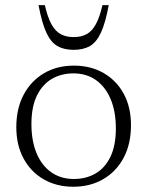

<svg xmlns="http://www.w3.org/2000/svg" viewBox="-20 -700 560 730"><path d="M260.5 -19.5Q307 -19.5 343 -40.2Q379 -61 399.8 -103.8Q420.5 -146.5 420.5 -211.5Q420.5 -276.5 400.5 -323.5Q380.5 -370.5 344.5 -395.8Q308.5 -421 259 -421Q213 -421 177 -400Q141 -379 120.2 -336.2Q99.5 -293.5 99.5 -228.5Q99.5 -164 119.2 -117Q139 -70 175.2 -44.8Q211.5 -19.5 260.5 -19.5ZM258.5 10Q195.5 10 146.5 -18Q97.5 -46 69.8 -97Q42 -148 42 -216.5Q42 -287.5 70 -340Q98 -392.5 147.2 -421.5Q196.5 -450.5 261 -450.5Q324.5 -450.5 373.5 -422.5Q422.5 -394.5 450.2 -343.8Q478 -293 478 -224Q478 -152.5 450 -100Q422 -47.5 372.5 -18.8Q323 10 258.5 10ZM260 -559Q289 -559 309.5 -570.2Q330 -581.5 344.5 -608Q359 -634.5 369.5 -680.5H393.5Q381 -613.5 364 -576.5Q347 -539.5 322 -525Q297 -510.5 260 -510.5Q223 -510.5 198 -525Q173 -539.5 156 -576.5Q139 -613.5 126.5 -680.5H150.5Q161 -634.5 175.5 -608Q190 -581.5 210.8 -570.2Q231.5 -559 260 -559Z"/></svg>

Font: Newsreader 16pt Light
Style: Regular
Weight: 300
Designer: Hugues Gentile
Foundry: Production Type
Version: Version 1.003